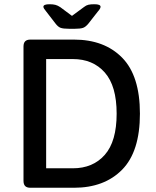

<svg xmlns="http://www.w3.org/2000/svg" viewBox="-20 -887 735 907"><path d="M91 -33V-667Q91 -684 99 -692Q107 -700 124 -700H329Q473 -700 557 -614.5Q641 -529 641 -350Q641 -171 557 -85.5Q473 0 329 0H124Q107 0 99 -8Q91 -16 91 -33ZM324 -92Q419 -92 475 -155.5Q531 -219 531 -350Q531 -481 475 -544.5Q419 -608 324 -608H198V-92ZM242 -776 198 -833Q185 -848 185 -855Q185 -867 214 -867Q231 -867 242 -864Q253 -861 265 -853L320 -812L377 -854Q387 -862 397.5 -864.5Q408 -867 426 -867Q455 -867 455 -855Q455 -851 452 -845.5Q449 -840 441 -831L398 -776Q385 -760 372.5 -755.5Q360 -751 333 -751H307Q279 -751 266.5 -755.5Q254 -760 242 -776Z"/></svg>

Font: Asap-Medium
Style: Regular
Weight: 500
Designer: Pablo Cosgaya
Foundry: Omnibus-Type
Version: Version 2.000; ttfautohint (v1.8)